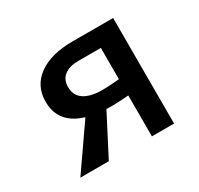

<svg xmlns="http://www.w3.org/2000/svg" viewBox="-100 -540 684 660"><g transform="rotate(-30 242.5 -209.5)"><path d="M329 0V-351H239Q204 -351 184 -335.5Q164 -320 164 -291Q164 -257 189.5 -240Q215 -223 262 -223Q281 -223 312.5 -225.5Q344 -228 369 -232V-167Q343 -163 312 -161Q281 -159 260 -159Q170 -159 121 -190.5Q72 -222 72 -285Q72 -348 121 -383.5Q170 -419 256 -419H417V0ZM45 0 184 -200 246 -170 158 0Z"/></g></svg>

Font: Ysabeau SemiBold
Style: Regular
Weight: 600
Designer: Christian Thalmann (Catharsis Fonts)
Version: Version 2.000;gftools[0.9.27.dev2+g8671c4b]